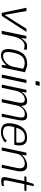

<svg xmlns="http://www.w3.org/2000/svg" viewBox="1568 -2404 852 4029"><g transform="rotate(90 1994.5 -390.0)"><path d="M143 -518H212L293 -59Q294 -59 439 -288Q584 -517 583 -518H650L314 0H251Z M695 0H626L735 -517H790L780 -403Q820 -467 857 -499.5Q894 -532 953 -532Q999 -532 1030 -519L1014 -464Q966 -480 942 -480Q882 -480 827.5 -423.5Q773 -367 747 -248Z M1150 -28Q1235 -28 1299 -92.5Q1363 -157 1377 -224L1424 -447Q1365 -482 1310 -482Q1255 -482 1215 -463Q1175 -444 1150.5 -408Q1126 -372 1113 -338.5Q1100 -305 1089 -258Q1079 -211 1075 -176.5Q1071 -142 1073.5 -105Q1076 -68 1095 -48Q1114 -28 1150 -28ZM1497 -488 1395 -1H1343L1354 -106Q1338 -71 1274.5 -27.5Q1211 16 1141 16Q1048 16 1021.5 -57.5Q995 -131 1025 -258Q1055 -401 1126.5 -467.5Q1198 -534 1326 -534Q1371 -534 1427.5 -512.5Q1484 -491 1497 -488Z M1764 -711H1679L1697 -796H1782ZM1545 0 1655 -518H1723L1613 0Z M2366 0 2436 -330Q2444 -369 2446 -394Q2448 -419 2443.5 -441Q2439 -463 2422 -473.5Q2405 -484 2375 -484Q2304 -484 2256 -435Q2208 -386 2195 -320L2127 0H2059L2127 -320Q2145 -399 2133 -441.5Q2121 -484 2070 -484Q2001 -484 1950.5 -426.5Q1900 -369 1886 -303L1822 0H1756L1865 -517H1924L1907 -407Q1975 -533 2111 -533Q2197 -533 2204 -407Q2239 -462 2293.5 -497.5Q2348 -533 2417 -533Q2481 -533 2499.5 -483.5Q2518 -434 2495 -323L2430 0Z M2662 -305 2970 -306Q2982 -380 2963 -431Q2940 -486 2862 -486Q2780 -486 2730 -434.5Q2680 -383 2662 -305ZM2764 -25Q2861 -25 2934 -106Q2969 -73 2971 -71Q2878 16 2755 16Q2629 16 2589.5 -51Q2550 -118 2576 -247Q2635 -532 2872 -532Q3079 -532 3019 -263L2646 -264Q2635 -216 2630.5 -184.5Q2626 -153 2628.5 -120Q2631 -87 2645 -68Q2659 -49 2688.5 -37Q2718 -25 2764 -25Z M3437 0 3505 -320Q3538 -483 3413 -483Q3345 -483 3283.5 -437Q3222 -391 3210 -331L3140 0H3074L3184 -518H3243L3227 -415Q3256 -462 3324.5 -497.5Q3393 -533 3454 -533Q3528 -533 3559 -477Q3590 -421 3567 -313L3501 0Z M3689 -518H3790L3842 -671H3887L3855 -518H3989L3979 -475H3845L3774 -139Q3760 -72 3766.5 -54.5Q3773 -37 3811 -37Q3851 -37 3888 -53L3877 -3Q3810 12 3776 12Q3725 12 3706.5 -12Q3688 -36 3703 -104L3781 -475H3679Z"/></g></svg>

Font: Afta sans
Style: Italic
Weight: 400
Italic angle: -12°
Designer: par.qink
Foundry: Oriol Esparraguera Font
Version: Version 1.000